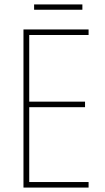

<svg xmlns="http://www.w3.org/2000/svg" viewBox="-20 -847 472 867"><path d="M352 -827H134V-803H352ZM380 0V-25H112V-363H364V-388H112V-689H380V-714H86V0Z"/></svg>

Font: Noto Sans Khmer UI Condensed Thin
Style: Regular
Weight: 100
Width: 3
Designer: Danh Hong and the Monotype Design Team
Foundry: Monotype Imaging Inc.
Version: Version 2.002